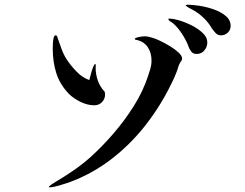

<svg xmlns="http://www.w3.org/2000/svg" viewBox="-20 -784 1040 815"><path d="M753 -535Q753 -529 749 -524.5Q745 -520 743 -515Q739 -508 736.5 -499Q734 -490 731 -482Q721 -455 707 -428Q662 -335 598 -253Q534 -171 452 -108Q370 -45 271 -9Q257 -4 231 3.5Q205 11 191 11Q187 11 187 10Q187 8 193 3.5Q199 -1 200 -2Q204 -4 208 -7Q212 -10 216 -12Q255 -35 292 -60.5Q329 -86 363 -116Q413 -161 461 -216.5Q509 -272 548 -334Q587 -396 608 -460Q613 -474 617.5 -489.5Q622 -505 623 -519Q623 -521 623 -524Q623 -527 623 -529Q623 -559 608 -582.5Q593 -606 563 -614Q562 -614 557 -615Q552 -616 552 -618Q552 -622 560.5 -624.5Q569 -627 579 -628.5Q589 -630 592 -630Q602 -630 611 -628Q620 -626 629 -623Q640 -620 660 -610.5Q680 -601 701.5 -588Q723 -575 738 -561Q753 -547 753 -535ZM426 -383Q426 -364 413 -350.5Q400 -337 380 -337Q352 -337 322 -351.5Q292 -366 272 -386Q234 -426 219 -473.5Q204 -521 204 -575V-580Q204 -585 204.5 -598Q205 -611 207.5 -622.5Q210 -634 216 -634Q221 -634 222.5 -629.5Q224 -625 225 -622Q233 -599 241.5 -575.5Q250 -552 263 -532Q280 -506 304.5 -480.5Q329 -455 359 -444Q361 -450 365 -466.5Q369 -483 374.5 -497.5Q380 -512 384 -512Q387 -512 386.5 -505Q386 -498 386 -496Q386 -468 395.5 -441.5Q405 -415 424 -395Q425 -392 425.5 -389Q426 -386 426 -383ZM860 -604Q860 -585 847.5 -570Q835 -555 815 -555Q808 -555 802.5 -557Q797 -559 792 -565Q788 -570 784.5 -576.5Q781 -583 779 -590Q769 -615 752.5 -640.5Q736 -666 716 -684Q710 -689 703.5 -692.5Q697 -696 694 -703Q695 -705 698 -705Q715 -705 742 -697Q769 -689 796 -675Q823 -661 841.5 -643Q860 -625 860 -604ZM959 -674Q959 -657 947 -645.5Q935 -634 918 -634Q904 -634 895 -644Q886 -654 879 -664Q866 -687 845.5 -707Q825 -727 802 -740Q794 -745 784.5 -749.5Q775 -754 768 -761Q770 -764 777 -764Q796 -764 826 -759.5Q856 -755 886.5 -744.5Q917 -734 938 -716.5Q959 -699 959 -674Z"/></svg>

Font: Kaisei HarunoUmi
Style: Regular
Weight: 400
Designer: Font-Kai, 金井和夫
Foundry: KAZUO KANAI
Version: Version 5.003